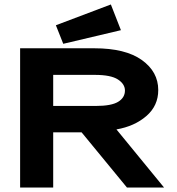

<svg xmlns="http://www.w3.org/2000/svg" viewBox="-20 -839 790 859"><path d="M70 0V-623H402Q541 -623 614.5 -570.5Q688 -518 688 -436Q688 -366 635 -320Q582 -274 501 -260L714 0H548L345 -247H218V0ZM218 -365H409Q478 -365 508.5 -383.5Q539 -402 539 -434Q539 -463 507.5 -483.5Q476 -504 404 -504H218ZM263 -643 230 -726 476 -819 521 -704Z"/></svg>

Font: Inconsolata ExtraExpanded Black
Style: Regular
Weight: 900
Width: 8
Monospace: yes
Designer: Raph Levien, Cyreal, Brenton Simpson
Foundry: Raph Levien, Cyreal, Google
Version: Version 3.001; ttfautohint (v1.8.2.53-6de2)